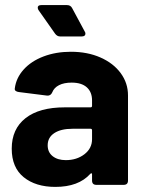

<svg xmlns="http://www.w3.org/2000/svg" viewBox="-20 -725 568 753"><path d="M482 -351V-17Q482 0 465 0H358Q341 0 341 -17V-41Q341 -45 339 -45.5Q337 -46 334 -43Q288 8 197 8Q120 8 73 -30Q26 -68 26 -142Q26 -219 80 -261.5Q134 -304 234 -304H335Q341 -304 341 -310V-331Q341 -364 320.5 -382.5Q300 -401 261 -401Q231 -401 211.5 -391Q192 -381 185 -363Q179 -349 165 -350L54 -364Q46 -365 41.5 -368.5Q37 -372 38 -378Q43 -419 72.5 -452Q102 -485 150.5 -503.5Q199 -522 258 -522Q323 -522 374 -499.5Q425 -477 453.5 -438Q482 -399 482 -351ZM341 -179V-214Q341 -220 335 -220H264Q219 -220 193 -203Q167 -186 167 -155Q167 -128 186.5 -112.5Q206 -97 238 -97Q281 -97 311 -120Q341 -143 341 -179ZM315 -593Q315 -582 300 -582H216Q204 -582 196 -593L132 -684Q128 -689 128 -695Q128 -705 142 -705H243Q257 -705 263 -693L312 -602Q315 -598 315 -593Z"/></svg>

Font: Barlow
Style: Bold
Weight: 700
Designer: Jeremy Tribby
Foundry: Jeremy Tribby
Version: Version 1.101 August 23, 2024